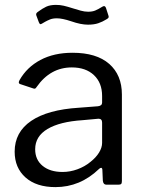

<svg xmlns="http://www.w3.org/2000/svg" viewBox="-20 -756 588 786"><path d="M207 10Q129 10 84.5 -29.5Q40 -69 40 -135Q40 -215 107.5 -261Q175 -307 303 -315L381 -321Q398 -323 398 -336V-363Q398 -417 364.5 -448.5Q331 -480 274 -480Q186 -480 130 -400Q127 -395 124 -393.5Q121 -392 116 -394L62 -412Q57 -414 57 -419Q57 -422 60 -428Q90 -481 145.5 -510.5Q201 -540 277 -540Q375 -540 427 -494.5Q479 -449 479 -369V-15Q479 -6 476 -3Q473 0 465 0H415Q403 0 401 -16L399 -62Q398 -69 394 -69Q390 -69 385 -64Q308 10 207 10ZM383 -270 318 -264Q225 -258 174.5 -228Q124 -198 124 -145Q124 -102 154.5 -77Q185 -52 236 -52Q267 -52 297 -63Q327 -74 350 -93Q373 -111 385.5 -131.5Q398 -152 398 -171V-254Q398 -270 383 -270ZM340 -655Q311 -655 271 -669Q235 -681 213 -681Q196 -681 185 -676.5Q174 -672 165 -667Q156 -662 153 -660Q148 -657 146 -657Q142 -657 139 -665L129 -692Q128 -694 128 -698Q128 -702 133 -706Q153 -721 169 -728.5Q185 -736 209 -736Q226 -736 241 -732.5Q256 -729 278 -722Q294 -717 310 -712.5Q326 -708 341 -708Q358 -708 370 -713Q382 -718 398 -728Q403 -731 406 -731Q411 -731 414 -723L424 -692Q425 -690 425 -687Q425 -682 416 -677Q400 -667 382.5 -661Q365 -655 340 -655Z"/></svg>

Font: n
Style: Regular
Weight: 400
Designer: Pablo Impallari, Rodrigo Fuenzalida
Foundry: Impallari Type
Version: Version 1.002; ttfautohint (v1.5)